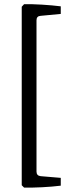

<svg xmlns="http://www.w3.org/2000/svg" viewBox="-20 -705 329 910"><path d="M268 175Q228 180 179 182.5Q130 185 94 184L83 173V-673L94 -685Q130 -686 179 -683Q228 -680 268 -675V-639L173 -630Q153 -629 153 -609V108Q153 128 173 130L268 138Z"/></svg>

Font: Yrsa
Style: Regular
Weight: 400
Designer: Anna Giedrys (Yrsa+Rasa design), David Brezina (Yrsa art-direction, Rasa art-direction, design)
Foundry: Rosetta Type Foundry
Version: Version 2.004